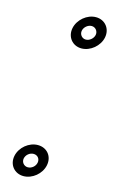

<svg xmlns="http://www.w3.org/2000/svg" viewBox="-135 -748 593 995"><g transform="rotate(15 162.0 -250.5)"><path d="M77.6 107C81.7 86.8 100.8 71 121.3 71C143.1 71 157.3 88.8 153 110C149 130.2 129.9 146 109.4 146C88.8 146 73.6 127.4 77.6 107ZM27.6 107C17.8 156.2 51.3 196 99.4 196C146.8 196 193.4 158.2 203 110C212.9 60.8 180.4 21 131.3 21C83.9 21 37.3 58.8 27.6 107ZM196.9 -610.5C200.8 -630.4 220.8 -647 240.7 -647C261.1 -647 276.4 -628 272.3 -607.5C268.3 -587.6 248.3 -571 228.5 -571C208 -571 192.8 -590 196.9 -610.5ZM146.9 -610.5C137.2 -561.9 169.8 -521 218.5 -521C266.1 -521 312.8 -559.9 322.3 -607.5C332 -656.1 299.3 -697 250.6 -697C203 -697 156.4 -658.1 146.9 -610.5Z"/></g></svg>

Font: Smoothie
Style: OutlineIt
Weight: 400
Foundry: Cannot Into Space Fonts
Version: Version 0.8